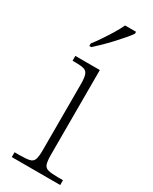

<svg xmlns="http://www.w3.org/2000/svg" viewBox="-200 -814 687 862"><g transform="rotate(30 144.0 -383.0)"><path d="M29 0V-25H56Q89 -25 106 -29Q123 -33 128.5 -48Q134 -63 134 -97V-439Q134 -473 128 -488Q122 -503 107 -507Q92 -511 64 -511H49V-536H176V-98Q176 -64 181.5 -48.5Q187 -33 204.5 -29Q222 -25 255 -25H280V0ZM81 -619Q96 -638 113.5 -664Q131 -690 147.5 -717Q164 -744 174 -766H231V-756Q222 -743 205 -723Q188 -703 167.5 -681Q147 -659 127 -639.5Q107 -620 91 -606H81Z"/></g></svg>

Font: Noto Serif Kannada ExtraLight
Style: Regular
Weight: 250
Version: Version 2.003